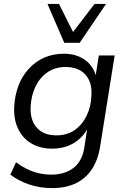

<svg xmlns="http://www.w3.org/2000/svg" viewBox="-20 -774 651 983"><path d="M247 189Q183 189 128 170Q73 151 33 120L62 57Q89 77 117.5 91Q146 105 177 112.5Q208 120 242 120Q312 120 356.5 85.5Q401 51 412 -20L428 -124L432 -123Q415 -88 387 -63Q359 -38 324 -25.5Q289 -13 247 -13Q185 -13 140 -40Q95 -67 72 -116Q49 -165 53 -230Q56 -286 74.5 -335Q93 -384 126.5 -421Q160 -458 205.5 -478.5Q251 -499 308 -499Q368 -499 412.5 -469Q457 -439 472 -382L469 -383L486 -490H567L493 -26Q482 45 450 93Q418 141 367 165Q316 189 247 189ZM269 -81Q323 -81 362 -108Q401 -135 423.5 -181.5Q446 -228 448 -283Q453 -352 417.5 -391.5Q382 -431 315 -431Q262 -431 222.5 -403.5Q183 -376 161.5 -330.5Q140 -285 137 -230Q133 -160 168 -120.5Q203 -81 269 -81ZM309 -555 223 -754H282L354 -610L464 -754H523L388 -555Z"/></svg>

Font: Nunito Sans 10pt
Style: Italic
Weight: 400
Italic angle: -9°
Designer: Vernon Adams
Foundry: Vernon Adams
Version: Version 3.101;gftools[0.9.27]